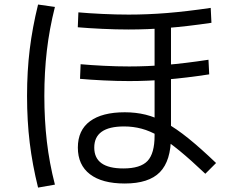

<svg xmlns="http://www.w3.org/2000/svg" viewBox="-20 -789 1040 859"><path d="M538.3 32Q436.7 32 382.5 -9.5Q328.3 -51 328.3 -128.7Q328.3 -206.4 382.5 -246.5Q436.7 -286.7 538.3 -286.7Q587.7 -286.7 631.7 -275.9Q675.7 -265 721.7 -239.7Q767.7 -214.4 822.4 -170.4Q877 -126.4 946.7 -59.7L898.6 -11.6Q833.3 -73.6 783.3 -114.6Q733.3 -155.6 692.2 -179.5Q651 -203.3 613.3 -213.3Q575.7 -223.3 535 -223.3Q401.7 -223.3 401.7 -128.7Q401.7 -35.4 531.7 -35.4Q608.3 -35.4 640 -68.9Q671.6 -102.4 671.6 -182V-698H745V-178.7Q745 -69.7 695.4 -18.8Q645.7 32 538.3 32ZM555 -657Q498.7 -657 436.3 -660Q374 -663 328 -667L330.7 -733.7Q375.3 -729.7 437.2 -726.7Q499 -723.7 555.7 -723.7Q640 -723.7 726.8 -730.7Q813.7 -737.7 922.7 -753.7L926 -687Q817.7 -671 729.2 -664Q640.7 -657 555 -657ZM558 -426.3Q503.3 -426.3 442.7 -429.3Q382 -432.3 338 -436.3L340.7 -501.7Q384.3 -497.7 443.7 -494.7Q503 -491.7 558 -491.7Q639.3 -491.7 723.5 -498.7Q807.7 -505.7 912.7 -521.7L916 -456.3Q811 -440.3 725.8 -433.3Q640.7 -426.3 558 -426.3ZM150.3 50.3Q125 -51.7 113 -150Q101 -248.3 101 -360Q101 -470.3 113 -568.2Q125 -666 150.3 -768.7L225.7 -758Q200.7 -658.7 189.6 -562.5Q178.4 -466.3 178.4 -360Q178.4 -252.7 189.6 -156.3Q200.7 -60 225.7 37Z"/></svg>

Font: M PLUS 2 Thin
Style: Regular
Weight: 100
Designer: Coji Morishita
Foundry: UNDERFOREST DESIGN
Version: Version 1.001